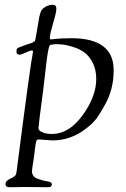

<svg xmlns="http://www.w3.org/2000/svg" viewBox="-20 -588 528 804"><path d="M3 183Q3 169 23.5 160Q44 151 47 142Q49 137 53 103Q107 -317 118 -370V-372Q118 -377 113 -377Q108 -377 88 -368Q68 -359 62 -359Q49 -359 49 -371V-375Q49 -384 56 -388Q68 -393 79.5 -397Q91 -401 97.5 -403.5Q104 -406 109.5 -407Q115 -408 118 -411Q121 -414 123.5 -414Q126 -414 127 -419Q128 -424 128.5 -425.5Q129 -427 130.5 -436Q132 -445 133 -450Q136 -466 139.5 -488Q143 -510 144.5 -517.5Q146 -525 149.5 -535.5Q153 -546 158.5 -551Q164 -556 173 -561Q187 -568 202 -568Q216 -568 216 -551Q216 -536 202.5 -491Q189 -446 189 -432V-428Q189 -423 194 -423Q196 -423 206.5 -424.5Q217 -426 236 -427Q255 -428 279 -428Q456 -428 456 -294Q456 -211 417 -145Q415 -141 409.5 -131.5Q404 -122 401.5 -118.5Q399 -115 394 -106.5Q389 -98 385.5 -93.5Q382 -89 375.5 -81.5Q369 -74 363 -68.5Q357 -63 348.5 -56Q340 -49 330 -42Q271 0 198 0Q190 0 170.5 -2Q151 -4 144 -4Q135 -4 132.5 1Q130 6 127 30Q125 46 124 56Q123 67 120 84.5Q117 102 115.5 113.5Q114 125 114 129Q114 151 135 159.5Q156 168 176.5 171Q197 174 197 183Q197 196 183 196Q165 196 130.5 195.5Q96 195 83 195Q71 195 52.5 195.5Q34 196 29 196H20Q3 196 3 183ZM141 -51Q141 -47 145 -42Q149 -37 163 -32Q177 -27 198 -27Q269 -27 326 -105.5Q383 -184 383 -257Q383 -296 368.5 -324.5Q354 -353 334.5 -367.5Q315 -382 289 -390.5Q263 -399 246.5 -401Q230 -403 215 -403Q206 -403 199.5 -401.5Q193 -400 191 -400Q183 -400 174 -323L161 -212Q141 -62 141 -51Z"/></svg>

Font: OFL Sorts Mill Goudy TT
Style: Italic
Weight: 500
Italic angle: -6°
Version: Version 003.000